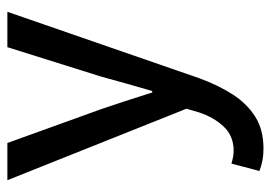

<svg xmlns="http://www.w3.org/2000/svg" viewBox="-127 -402 735 521"><g transform="rotate(-90 240.5 -141.5)"><path d="M98 206Q80 206 65 203Q50 200 37 195L57 119Q67 122 75.5 123.5Q84 125 92 125Q132 125 157.5 98Q183 71 196 31L206 -3L12 -489H113L205 -234Q216 -202 227.5 -166.5Q239 -131 250 -96H254Q264 -130 274 -165.5Q284 -201 293 -234L373 -489H469L289 31Q270 83 245 122Q220 161 184.5 183.5Q149 206 98 206Z"/></g></svg>

Font: UmiuVSE Medium
Style: Regular
Weight: 500
Designer: Paul D. Hunt
Foundry: Adobe
Version: Version 3.046;September 5, 2023;FontCreator 14.0.0.2901 64-b